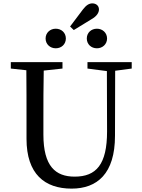

<svg xmlns="http://www.w3.org/2000/svg" viewBox="-20 -1101 838 1137"><path d="M494 -873C494 -839 520 -815 554 -815C587 -815 614 -839 614 -873C614 -907 587 -931 554 -931C520 -931 494 -907 494 -873ZM523 -988C553 -1005 566 -1026 566 -1045C566 -1068 548 -1081 527 -1081C508 -1081 491 -1071 471 -1045L395 -944L417 -923ZM310 -815C344 -815 370 -839 370 -873C370 -907 344 -931 310 -931C277 -931 250 -907 250 -873C250 -839 277 -815 310 -815ZM760 -733H498V-695L613 -680L614 -323C614 -127 550 -55 422 -55C309 -55 237 -116 237 -304V-394C237 -492 237 -588 239 -683L350 -695V-733H44V-695L136 -685C137 -589 137 -491 137 -394V-279C137 -70 245 16 404 16C555 16 661 -72 661 -297L662 -682L760 -695Z"/></svg>

Font: Noto Serif CJK JP Medium
Style: Regular
Weight: 500
Designer: Ryoko NISHIZUKA 西塚涼子 (kana & ideographs); Frank Grießhammer (Latin, Greek & Cyrillic); Wenlong ZHANG 张文龙 (bopomofo); San
Foundry: Adobe Systems Incorporated
Version: Version 1.000;PS 1;hotconv 16.6.53;makeotf.lib2.5.65590